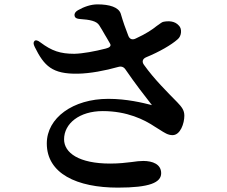

<svg xmlns="http://www.w3.org/2000/svg" viewBox="-20 -807 1040 878"><path d="M475 -355C314 -355 194 -268 194 -151C194 -13 332 51 519 51C664 51 717 28 717 -15C717 -56 678 -71 635 -71C619 -71 602 -69 582 -66C557 -63 525 -59 484 -59C341 -59 273 -108 273 -170C273 -242 343 -299 450 -299C561 -299 640 -260 689 -227L710 -214C732 -200 748 -189 769 -189C805 -189 823 -243 823 -278C823 -303 811 -318 791 -339C744 -387 685 -445 638 -511C628 -525 632 -538 648 -545C709 -570 764 -602 792 -627C811 -642 813 -676 798 -690C779 -712 749 -712 726 -707C721 -706 712 -699 702 -692C700 -691 698 -689 695 -687C678 -673 649 -653 601 -631C585 -623 573 -628 567 -643C554 -676 543 -707 532 -745C522 -774 481 -787 426 -787C395 -787 364 -776 336 -760C324 -753 319 -744 321 -735C323 -725 331 -721 346 -720C391 -717 422 -711 434 -691C443 -677 450 -665 459 -649C462 -644 465 -639 468 -634C474 -624 480 -613 483 -608C483 -607 484 -607 484 -606C489 -597 481 -589 464 -585C413 -572 359 -562 320 -561C256 -561 217 -574 165 -613C152 -623 143 -625 138 -620C132 -614 132 -606 139 -592C182 -505 219 -468 336 -470C392 -471 461 -484 521 -501C535 -505 546 -501 554 -489C597 -426 643 -367 675 -326C674 -326 673 -327 672 -327C632 -337 560 -355 475 -355Z"/></svg>

Font: 寒蝉锦书宋Pro Soft
Style: Regular
Weight: 700
Designer: 寒蝉锦书宋{Warren} 思源宋体{Ryoko NISHIZUKA 西塚涼子 (kana & ideographs); Frank Grießhammer (Latin, Greek & Cyrillic); Wenlong ZHANG 
Foundry: Adobe & ChillType
Version: Version 2.000;Glyphs 3.1.1 (3135)